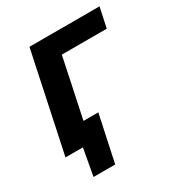

<svg xmlns="http://www.w3.org/2000/svg" viewBox="-154 -601 780 840"><g transform="rotate(-30 236.0 -181.0)"><path d="M12 0Q23.5 -54 34.2 -104.5Q45 -155 58 -217L68.5 -266.5Q84 -339 95 -391.8Q106 -444.5 117.5 -498H471.5L450 -397.5H223Q217 -368.5 210.2 -337Q203.5 -305.5 195.5 -266.5L185 -217Q171 -151.5 160 -99H235Q229 -70 222.2 -38.8Q215.5 -7.5 209 22.5Q203 51 197 79Q191 107 185 135.5H75.5L100 0Z"/></g></svg>

Font: Commissioner SemiBold
Style: Italic
Weight: 600
Italic angle: -12°
Designer: Kostas Bartsokas
Foundry: Kostas Bartsokas
Version: Version 1.000; ttfautohint (v1.8.3)